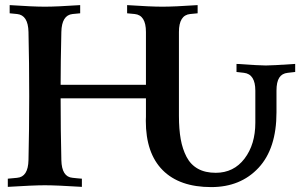

<svg xmlns="http://www.w3.org/2000/svg" viewBox="-20 -745 1222 767"><path d="M563 -277.8V-352.1H222.2Q222.2 -223.6 225.1 -105.5Q226.6 -38.1 270 -34.7Q273.9 -34.2 289.3 -32.7Q304.7 -31.2 307.1 -31.2V1.5Q205.6 -4.9 159.2 -4.9Q113.8 -4.9 11.2 1.5V-31.2L48.8 -34.7H48.3Q92.3 -38.1 93.8 -105.5Q96.7 -227.5 96.7 -361.3Q96.7 -495.1 93.8 -617.2Q92.3 -684.6 48.3 -689L18.6 -691.9V-724.6Q111.8 -718.3 159.2 -718.3Q207 -718.3 300.3 -724.6V-691.9L270 -689Q226.6 -684.6 225.1 -617.2Q222.2 -495.1 222.2 -406.2H563V-617.2Q563 -684.6 518.1 -689L487.8 -691.9V-724.6Q581.1 -718.3 628.9 -718.3Q676.3 -718.3 769.5 -724.6V-691.9L739.7 -689Q694.8 -684.6 694.8 -617.2V-282.2Q694.8 -229 701.9 -189.2Q709 -149.4 725.3 -118.2Q741.7 -86.9 770.8 -70.8Q799.8 -54.7 841.8 -54.7Q913.6 -54.7 956.8 -111.3Q1000 -168 1000 -254.9V-382.8Q1000 -448.7 954.6 -454.1L924.8 -457.5V-489.7Q1018.1 -483.4 1042 -483.4Q1066.9 -483.4 1159.2 -489.7V-457.5L1129.4 -454.1Q1106.4 -451.7 1095.5 -434.6Q1084.5 -417.5 1084.5 -382.8V-296.4Q1084.5 -151.4 1012.7 -74.5Q940.9 2.4 823.7 2.4Q697.3 2.4 629.9 -65.2Q562.5 -132.8 562.5 -262.2Q562.5 -264.6 562.7 -270Q563 -275.4 563 -277.8Z"/></svg>

Font: Flanker
Style: Bold
Weight: 700
Designer: Flanker
Foundry: Flanker
Version: Version 2.021